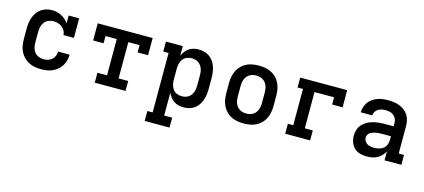

<svg xmlns="http://www.w3.org/2000/svg" viewBox="-58 -1015 3791 1718"><g transform="rotate(15 1837.5 -156.5)"><path d="M298 8Q268 8 239.5 3Q211 -2 185 -15.5Q159 -29 138 -50Q117 -71 104 -97Q91 -123 86 -152Q81 -181 81 -210V-310Q81 -337 84.5 -363Q88 -389 97 -414Q106 -439 121.5 -461Q137 -483 159 -498.5Q181 -514 206.5 -521Q232 -528 259 -528Q282 -528 304 -523Q326 -518 346 -507.5Q366 -497 383.5 -482Q401 -467 414 -448V-520H511V-339H414Q414 -360 403.5 -379Q393 -398 376.5 -410.5Q360 -423 339.5 -429.5Q319 -436 298 -436Q274 -436 251.5 -426.5Q229 -417 214.5 -399Q200 -381 194 -357.5Q188 -334 188 -310V-210Q188 -186 193.5 -162.5Q199 -139 214 -120.5Q229 -102 251.5 -93Q274 -84 298 -84Q318 -84 338.5 -90Q359 -96 374.5 -110Q390 -124 398 -143.5Q406 -163 406 -184H513Q513 -157 506 -130.5Q499 -104 484.5 -80.5Q470 -57 449 -39.5Q428 -22 403.5 -11Q379 0 352 4Q325 8 298 8Z M795 0V-92H884V-428H780V-361H683V-520H1192V-361H1095V-428H991V-92H1080V0Z M1315 215V123H1364V-428H1315V-520H1471V-432Q1481 -453 1495.5 -472Q1510 -491 1529.5 -504Q1549 -517 1572 -522.5Q1595 -528 1619 -528Q1645 -528 1671 -521Q1697 -514 1718.5 -498.5Q1740 -483 1755 -461Q1770 -439 1778.5 -414Q1787 -389 1790.5 -362.5Q1794 -336 1794 -310V-210Q1794 -184 1790.5 -157.5Q1787 -131 1778.5 -106Q1770 -81 1755 -59Q1740 -37 1718.5 -21.5Q1697 -6 1671 1Q1645 8 1619 8Q1595 8 1572 2.5Q1549 -3 1529.5 -16Q1510 -29 1495.5 -48Q1481 -67 1471 -88V123H1545V215ZM1576 -84Q1592 -84 1607.5 -87.5Q1623 -91 1636.5 -99.5Q1650 -108 1660 -120.5Q1670 -133 1676 -148Q1682 -163 1684.5 -178.5Q1687 -194 1687 -210V-310Q1687 -326 1684.5 -341.5Q1682 -357 1676 -372Q1670 -387 1660 -399.5Q1650 -412 1636.5 -420.5Q1623 -429 1607.5 -432.5Q1592 -436 1576 -436Q1553 -436 1531 -426.5Q1509 -417 1495 -398Q1481 -379 1476 -356Q1471 -333 1471 -310V-210Q1471 -187 1476 -164Q1481 -141 1495 -122Q1509 -103 1531 -93.5Q1553 -84 1576 -84Z M2175 8Q2146 8 2116.5 3Q2087 -2 2061 -15Q2035 -28 2014 -49Q1993 -70 1980 -96.5Q1967 -123 1961.5 -152Q1956 -181 1956 -210V-310Q1956 -339 1961.5 -368Q1967 -397 1980 -423.5Q1993 -450 2014 -471Q2035 -492 2061 -505Q2087 -518 2116.5 -523Q2146 -528 2175 -528Q2204 -528 2233.5 -523Q2263 -518 2289 -505Q2315 -492 2336 -471Q2357 -450 2370 -423.5Q2383 -397 2388.5 -368Q2394 -339 2394 -310V-210Q2394 -181 2388.5 -152Q2383 -123 2370 -96.5Q2357 -70 2336 -49Q2315 -28 2289 -15Q2263 -2 2233.5 3Q2204 8 2175 8ZM2175 -84Q2191 -84 2206.5 -87.5Q2222 -91 2236 -99.5Q2250 -108 2260 -120.5Q2270 -133 2276 -147.5Q2282 -162 2284.5 -178Q2287 -194 2287 -210V-310Q2287 -326 2284.5 -342Q2282 -358 2276 -372.5Q2270 -387 2260 -399.5Q2250 -412 2236 -420.5Q2222 -429 2206.5 -432.5Q2191 -436 2175 -436Q2159 -436 2143.5 -432.5Q2128 -429 2114 -420.5Q2100 -412 2090 -399.5Q2080 -387 2074 -372.5Q2068 -358 2065.5 -342Q2063 -326 2063 -310V-210Q2063 -194 2065.5 -178Q2068 -162 2074 -147.5Q2080 -133 2090 -120.5Q2100 -108 2114 -99.5Q2128 -91 2143.5 -87.5Q2159 -84 2175 -84Z M2559 0V-92H2609V-428H2559V-520H2994V-361H2897V-428H2716V-92H2790V0Z M3317 8Q3286 8 3255 0Q3224 -8 3201 -29Q3178 -50 3167 -80.5Q3156 -111 3156 -142Q3156 -170 3164.5 -197Q3173 -224 3191.5 -245Q3210 -266 3234.5 -280Q3259 -294 3286 -301.5Q3313 -309 3340.5 -312Q3368 -315 3396 -315H3479V-346Q3479 -366 3471 -384.5Q3463 -403 3447.5 -415Q3432 -427 3412.5 -431.5Q3393 -436 3373 -436Q3355 -436 3337 -432.5Q3319 -429 3304 -419.5Q3289 -410 3279 -394Q3269 -378 3269 -360H3162Q3163 -385 3170.5 -409.5Q3178 -434 3193 -454.5Q3208 -475 3229 -489.5Q3250 -504 3274 -513Q3298 -522 3323 -525Q3348 -528 3373 -528Q3400 -528 3426 -524.5Q3452 -521 3477 -511.5Q3502 -502 3523.5 -485.5Q3545 -469 3559.5 -447Q3574 -425 3580 -399Q3586 -373 3586 -346V-92H3635V0H3479V-83Q3468 -61 3451 -43Q3434 -25 3412.5 -13.5Q3391 -2 3366.5 3Q3342 8 3317 8ZM3359 -84Q3382 -84 3404.5 -89.5Q3427 -95 3444.5 -109Q3462 -123 3470.5 -144.5Q3479 -166 3479 -189V-223H3396Q3382 -223 3368 -222Q3354 -221 3340.5 -218.5Q3327 -216 3313.5 -211.5Q3300 -207 3288.5 -199.5Q3277 -192 3270 -179.5Q3263 -167 3263 -153Q3263 -137 3272 -122Q3281 -107 3295 -98.5Q3309 -90 3326 -87Q3343 -84 3359 -84Z"/></g></svg>

Font: Iosevka Etoile Semibold
Style: Regular
Weight: 600
Designer: Belleve Invis
Foundry: Belleve Invis
Version: Version 22.1.2; ttfautohint (v1.8.4)